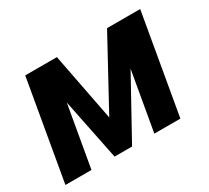

<svg xmlns="http://www.w3.org/2000/svg" viewBox="-110 -705 960 882"><g transform="rotate(-30 370.5 -264.0)"><path d="M270 -528.3H102.1L10.3 0H148.4L205.1 -324.7L271 0H363.8L536.6 -313L481.9 0H620.1L711.9 -528.3H536.1L339.8 -168Z"/></g></svg>

Font: Roboto
Style: Bold Italic
Weight: 700
Italic angle: -12°
Designer: Google
Version: Version 2.137; 2017